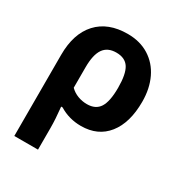

<svg xmlns="http://www.w3.org/2000/svg" viewBox="-185 -684 988 1053"><g transform="rotate(30 309.0 -158.0)"><path d="M59 -274Q59 -408 127 -482Q195 -556 319 -556Q397 -556 454.5 -520Q512 -484 542.5 -420Q573 -356 573 -273Q573 -140 513.5 -65Q454 10 347 10Q272 10 210 -28H201Q209 47 209 103V240H59ZM420 -273Q420 -360 396 -398Q372 -436 316 -436Q261 -436 235 -398.5Q209 -361 209 -281V-152Q230 -131 258 -120.5Q286 -110 316 -110Q371 -110 395.5 -148.5Q420 -187 420 -273Z"/></g></svg>

Font: OpenSansMMV
Style: Bold
Weight: 700
Foundry: Ascender Corporation
Version: Version 4.001